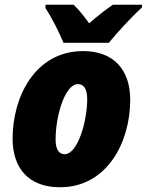

<svg xmlns="http://www.w3.org/2000/svg" viewBox="-20 -778 618 808"><path d="M247 -598H438C471 -638 534 -708 577 -746L578 -758H455C422 -736 389 -709 355 -680C338 -704 310 -740 290 -758H172L171 -745C197 -705 230 -641 247 -598ZM232 10C432 10 528 -181 528 -358C528 -487 456 -563 330 -563C126 -563 33 -368 33 -195C33 -65 105 10 232 10ZM252 -129C227 -129 214 -151 214 -191C214 -290 253 -424 308 -424C333 -424 347 -403 347 -362C347 -264 306 -129 252 -129Z"/></svg>

Font: Noto Sans SemiCondensed Black
Style: Italic
Weight: 900
Width: 4
Italic angle: -12°
Designer: Monotype Design Team
Foundry: Monotype Imaging Inc.
Version: Version 2.013